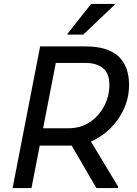

<svg xmlns="http://www.w3.org/2000/svg" viewBox="-20 -956 698 976"><path d="M152 -216 168 -304H328Q390 -304 437 -335.5Q484 -367 510 -417.5Q536 -468 536 -524Q536 -584 503 -610Q470 -636 416 -636H232L248 -720H416Q527 -720 581.5 -670Q636 -620 636 -524Q636 -472 619.5 -426Q603 -380 574 -341.5Q545 -303 508 -275Q471 -247 430 -231.5Q389 -216 348 -216ZM44 0 184 -720H280L140 0ZM470 0 328 -244 416 -280 580 -8V0ZM323 -780V-784L443 -936H563V-932L403 -780Z"/></svg>

Font: Kufam
Style: Italic
Weight: 400
Italic angle: -11°
Designer: Artur Schmal
Foundry: Original Type
Version: Version 1.301; ttfautohint (v1.8.3)